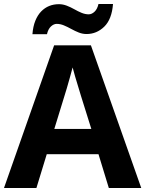

<svg xmlns="http://www.w3.org/2000/svg" viewBox="-20 -945 730 965"><path d="M527 0 475 -170H215L163 0H0L252 -717H437L690 0ZM387 -463Q382 -480 374 -506Q366 -532 358 -559Q350 -586 345 -606Q340 -586 331.5 -556.5Q323 -527 315.5 -500.5Q308 -474 304 -463L253 -297H439ZM143 -773Q146 -812 157.5 -840.5Q169 -869 187 -887.5Q205 -906 227.5 -915Q250 -924 276 -924Q296 -924 315.5 -916.5Q335 -909 353.5 -898.5Q372 -888 390 -880.5Q408 -873 426 -873Q441 -873 455 -886Q469 -899 475 -925H548Q542 -848 504 -811Q466 -774 415 -774Q395 -774 376 -781.5Q357 -789 338 -799.5Q319 -810 301 -817.5Q283 -825 265 -825Q250 -825 236 -812Q222 -799 216 -773Z"/></svg>

Font: Noto Sans Malayalam
Style: Regular
Weight: 400
Designer: Jelle Bosma - Monotype Design Team
Foundry: Monotype Imaging Inc.
Version: Version 2.103